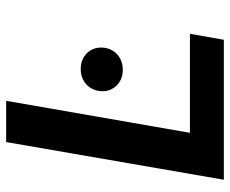

<svg xmlns="http://www.w3.org/2000/svg" viewBox="-82 -669 751 627"><g transform="rotate(-90 293.5 -355.5)"><path d="M173.3 -110.8H496.6L477.1 0H20L143.1 -710.9H277.8ZM309.1 -396Q309.1 -411.6 314.5 -424.6Q319.8 -437.5 329.3 -447Q338.9 -456.5 351.8 -461.9Q364.7 -467.3 380.4 -467.3Q395 -467.8 408 -463.1Q420.9 -458.5 430.7 -449.7Q440.4 -440.9 446 -428.5Q451.7 -416 451.7 -400.9Q451.7 -385.3 446.3 -372.3Q440.9 -359.4 431.4 -350.1Q421.9 -340.8 408.7 -335.4Q395.5 -330.1 380.4 -330.1Q365.7 -329.6 352.8 -334.2Q339.8 -338.9 330.3 -347.7Q320.8 -356.4 314.9 -368.7Q309.1 -380.9 309.1 -396Z"/></g></svg>

Font: Roboto Mono
Style: Bold Italic
Weight: 700
Designer: Google
Version: Version 2.000985; 2015; ttfautohint (v1.3)